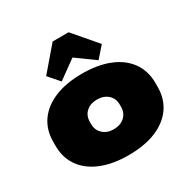

<svg xmlns="http://www.w3.org/2000/svg" viewBox="-181 -976 1140 1156"><g transform="rotate(-30 389.5 -398.0)"><path d="M389 13Q280 13 200.5 -19.5Q121 -52 78 -112.5Q35 -173 35 -257V-283Q35 -367 78 -427.5Q121 -488 200.5 -520.5Q280 -553 389 -553Q500 -553 579.5 -520.5Q659 -488 702 -427.5Q745 -367 745 -283V-257Q745 -173 702 -112.5Q659 -52 579.5 -19.5Q500 13 389 13ZM389 -167Q436 -167 465 -193.5Q494 -220 494 -262V-278Q494 -321 465 -347Q436 -373 389 -373Q344 -373 315 -347Q286 -321 286 -278V-262Q286 -220 315 -193.5Q344 -167 389 -167ZM196 -648 334 -809H445L583 -648L517 -573L314 -720H464L261 -573Z"/></g></svg>

Font: Pathway Extreme 8pt Thin 12pt Black
Style: Regular
Weight: 900
Version: Version 1.001;gftools[0.9.26]